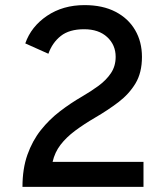

<svg xmlns="http://www.w3.org/2000/svg" viewBox="-20 -732 652 752"><path d="M68 0Q68 -71.5 87.5 -126.2Q107 -181 140 -222.5Q173 -264 214.8 -296Q256.5 -328 301.5 -354Q336 -374 366 -396Q396 -418 414.5 -445.5Q433 -473 433 -509.5Q433 -556 399.8 -586.8Q366.5 -617.5 309.5 -617.5Q251.5 -617.5 218.2 -591.2Q185 -565 169.5 -521.5L79 -562Q102 -628 164.2 -670Q226.5 -712 311 -712Q382 -712 432.2 -686Q482.5 -660 509.2 -614.2Q536 -568.5 536 -509Q536 -447.5 510.8 -405.5Q485.5 -363.5 443.8 -331.8Q402 -300 352 -271Q308.5 -245.5 274.2 -220Q240 -194.5 217.2 -165Q194.5 -135.5 186 -98H542V0Z"/></svg>

Font: Overpass Medium
Style: Regular
Weight: 500
Designer: Delve Withrington, Dave Bailey, Thomas Jockin
Foundry: Delve Fonts LLC
Version: Version 4.000